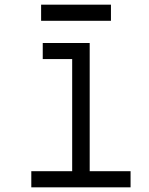

<svg xmlns="http://www.w3.org/2000/svg" viewBox="-20 -802 640 822"><path d="M289 0V-596L336 -549H163V-618H364V0ZM114 0V-69H539V0ZM156 -713V-782H455V-713Z"/></svg>

Font: Victor Mono
Style: Regular
Weight: 400
Monospace: yes
Designer: Rune Bjørnerås
Version: Version 1.561;gftools[0.9.30]